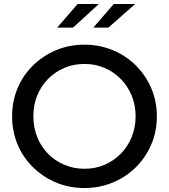

<svg xmlns="http://www.w3.org/2000/svg" viewBox="-20 -936 850 967"><path d="M405 11Q329 11 263 -16.5Q197 -44 146.5 -93.5Q96 -143 68.5 -208.5Q41 -274 41 -350Q41 -426 68.5 -491.5Q96 -557 146.5 -606.5Q197 -656 263 -683.5Q329 -711 405 -711Q481 -711 547.5 -683.5Q614 -656 664 -606.5Q714 -557 742 -491.5Q770 -426 770 -350Q770 -274 742 -208.5Q714 -143 664 -93.5Q614 -44 547.5 -16.5Q481 11 405 11ZM406 -86Q460 -86 506.5 -106Q553 -126 588 -161.5Q623 -197 643 -245.5Q663 -294 663 -350Q663 -407 643 -455Q623 -503 588 -538.5Q553 -574 506.5 -594Q460 -614 406 -614Q351 -614 304 -594Q257 -574 222 -538.5Q187 -503 167.5 -455Q148 -407 148 -351Q148 -294 167.5 -245.5Q187 -197 222 -161.5Q257 -126 304 -106Q351 -86 406 -86ZM268 -797 371 -916H478L348 -797ZM450 -797 553 -916H661L526 -797Z"/></svg>

Font: Red Hat Display Medium
Style: Regular
Weight: 500
Designer: Pentagram, MCKL
Foundry: Pentagram, MCKL
Version: Version 1.023